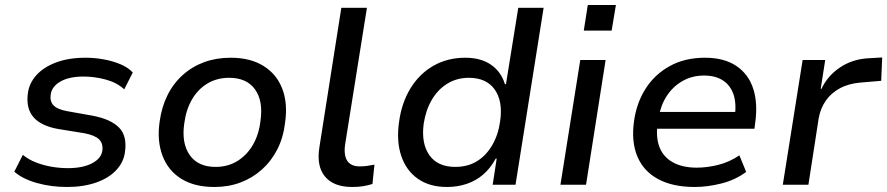

<svg xmlns="http://www.w3.org/2000/svg" viewBox="-20 -736 3535 765"><path d="M247 9Q183 9 126.5 -7Q70 -23 37 -52L71 -119Q94 -100 124 -88.5Q154 -77 186.5 -71.5Q219 -66 250 -66Q310 -66 347 -85.5Q384 -105 388 -137Q391 -165 374.5 -181Q358 -197 317 -205L212 -222Q144 -234 113.5 -269Q83 -304 91 -364Q96 -404 124.5 -436Q153 -468 203 -487Q253 -506 321 -506Q357 -506 393 -499.5Q429 -493 460 -480Q491 -467 509 -447L475 -380Q446 -407 401.5 -419Q357 -431 313 -431Q255 -431 220.5 -411Q186 -391 182 -359Q178 -332 193.5 -316Q209 -300 248 -293L349 -275Q422 -261 454.5 -227.5Q487 -194 478 -131Q473 -90 443 -58Q413 -26 362.5 -8.5Q312 9 247 9Z M834 9Q755 9 702.5 -23.5Q650 -56 627.5 -115.5Q605 -175 616 -251Q624 -310 647.5 -357Q671 -404 708.5 -437.5Q746 -471 794 -488.5Q842 -506 899 -506Q977 -506 1029.5 -473.5Q1082 -441 1104.5 -383Q1127 -325 1116 -248Q1109 -188 1085 -141Q1061 -94 1023.5 -60.5Q986 -27 938.5 -9Q891 9 834 9ZM839 -71Q888 -71 926 -94.5Q964 -118 988 -159.5Q1012 -201 1018 -256Q1029 -334 996 -380Q963 -426 893 -426Q844 -426 806 -403Q768 -380 744.5 -339Q721 -298 714 -243Q703 -165 736 -118Q769 -71 839 -71Z M1383 9Q1309 9 1274.5 -33Q1240 -75 1253 -152L1340 -705H1442L1355 -160Q1351 -133 1356 -113Q1361 -93 1375.5 -83Q1390 -73 1413 -73Q1428 -73 1442.5 -75Q1457 -77 1472 -80L1464 -3Q1445 3 1426 6Q1407 9 1383 9Z M1761 9Q1691 9 1644.5 -24Q1598 -57 1578.5 -115.5Q1559 -174 1570 -250Q1580 -326 1615.5 -384Q1651 -442 1707 -474Q1763 -506 1834 -506Q1896 -506 1936.5 -478Q1977 -450 1992 -400L1996 -401L2045 -705H2146L2034 0H1943L1959 -104H1955Q1934 -65 1904.5 -40Q1875 -15 1838.5 -3Q1802 9 1761 9ZM1794 -71Q1844 -71 1881 -94Q1918 -117 1942 -159Q1966 -201 1973 -255Q1984 -333 1951 -379.5Q1918 -426 1848 -426Q1800 -426 1762 -402.5Q1724 -379 1700 -337.5Q1676 -296 1668 -242Q1658 -164 1691 -117.5Q1724 -71 1794 -71Z M2306 -614 2322 -716H2434L2417 -614ZM2213 0 2292 -497H2393L2315 0Z M2748 9Q2660 9 2602 -22.5Q2544 -54 2519.5 -112.5Q2495 -171 2506 -252Q2516 -326 2552.5 -383Q2589 -440 2649 -473Q2709 -506 2789 -506Q2865 -506 2913.5 -473.5Q2962 -441 2981 -383Q3000 -325 2989 -246L2986 -223H2578L2588 -290H2929L2907 -268Q2915 -320 2903.5 -357Q2892 -394 2862 -414.5Q2832 -435 2785 -435Q2738 -435 2700 -413.5Q2662 -392 2637.5 -355Q2613 -318 2605 -271L2601 -250Q2592 -192 2607 -151.5Q2622 -111 2660.5 -89.5Q2699 -68 2756 -68Q2797 -68 2841.5 -79Q2886 -90 2926 -117L2953 -51Q2910 -19 2854.5 -5Q2799 9 2748 9Z M3099 0 3178 -497H3268L3250 -382H3253Q3278 -435 3328 -468Q3378 -501 3442 -504L3495 -507L3491 -414L3408 -407Q3361 -403 3326 -384Q3291 -365 3270 -334.5Q3249 -304 3242 -265L3201 0Z"/></svg>

Font: Nunito Sans 7pt Medium
Style: Italic
Weight: 500
Italic angle: -9°
Designer: Vernon Adams
Foundry: Vernon Adams
Version: Version 3.101;gftools[0.9.27]